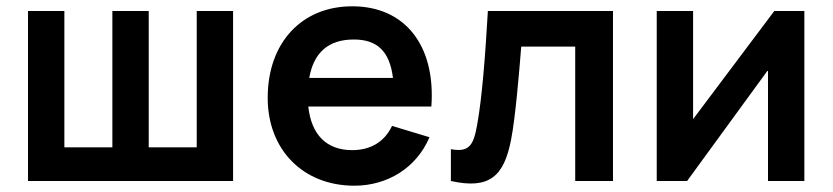

<svg xmlns="http://www.w3.org/2000/svg" viewBox="-20 -575 2646 610"><path d="M69 0H720.5V-540H605V-107H452.5V-540H337V-107H184.5V-540H69Z M1106 15C1210 15 1303 -41 1344.5 -139L1225.5 -175C1202 -125 1158 -98 1099 -98C1017 -98 969 -147.5 959.5 -236.5H1350.5C1364.5 -431 1266.5 -555 1099 -555C940 -555 830.5 -441 830.5 -264C830.5 -100 942 15 1106 15ZM962.5 -327.5C976.5 -407.5 1023 -449.5 1104 -449.5C1178.5 -449.5 1218 -412 1228.5 -327.5Z M1412.5 -101V0C1535.5 27.5 1581.5 -15 1604 -132.5C1617.5 -202.5 1629 -339.5 1636 -427H1807.5V0H1927.5V-540H1530C1522 -402 1512 -267.5 1496 -178.5C1484.5 -115 1472 -90 1412.5 -101Z M2535.5 -540H2440L2182 -196.5V-540H2066.5V0H2163L2420 -352.5V0H2535.5Z"/></svg>

Font: Manrope
Style: Bold
Weight: 700
Designer: Mikhail Sharanda
Foundry: Mikhail Sharanda
Version: Version 4.505;FEAKit 1.0